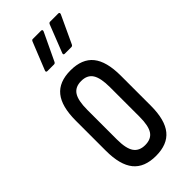

<svg xmlns="http://www.w3.org/2000/svg" viewBox="-226 -738 790 790"><g transform="rotate(-45 169.0 -343.5)"><path d="M169 6Q102 6 70 -33.5Q38 -73 38 -155V-330Q38 -413 70 -452.5Q102 -492 169 -492Q236 -492 268 -452.5Q300 -413 300 -330V-155Q300 -73 268 -33.5Q236 6 169 6ZM169 -57Q204 -57 219.5 -80Q235 -103 235 -156V-328Q235 -382 219.5 -406Q204 -430 169 -430Q134 -430 118.5 -406Q103 -382 103 -328V-156Q103 -103 119 -80Q135 -57 169 -57ZM100 -557Q90 -557 95 -568L142 -685Q145 -693 150 -693H199Q203 -693 204.5 -690.5Q206 -688 204 -683L148 -565Q145 -557 138 -557ZM201 -557Q191 -557 196 -568L242 -685Q245 -693 251 -693H299Q303 -693 304.5 -690.5Q306 -688 304 -683L249 -565Q246 -557 239 -557Z"/></g></svg>

Font: Sofia Sans Extra Condensed
Style: Regular
Weight: 400
Designer: Botio Nikoltchev, Ani Petrova
Foundry: lettersoup
Version: Version 4.101